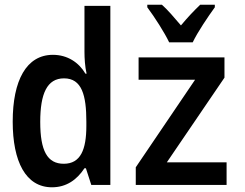

<svg xmlns="http://www.w3.org/2000/svg" viewBox="-20 -786 1040 816"><path d="M699 -606H799C820 -650 864 -715 893 -755V-766H831C801 -737 781 -716 749 -678C720 -712 692 -745 668 -766H606V-755C638 -712 679 -648 699 -606ZM201 10C262 10 307 -22 339 -71H345L368 0H449V-761H339V-566C339 -539 341 -503 348 -473H343C315 -521 266 -553 205 -553C92 -553 34 -444 34 -269C34 -100 89 10 201 10ZM557 0H943V-96H689L934 -456V-542H569V-447H809L557 -75ZM251 -90C181 -90 151 -145 151 -268C151 -388 180 -453 252 -453C328 -453 347 -381 347 -269V-251C347 -151 323 -90 251 -90Z"/></svg>

Font: Noto Sans Mono ExtraCondensed SemiBold
Style: Regular
Weight: 600
Width: 2
Designer: Monotype Design Team
Foundry: Monotype Imaging Inc.
Version: Version 2.014